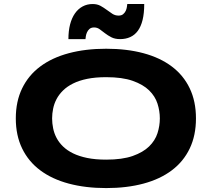

<svg xmlns="http://www.w3.org/2000/svg" viewBox="-20 -935 1073 973"><path d="M973.1 -335Q973.1 -248.5 941.4 -182.4Q909.7 -116.2 850.6 -71.8Q791.5 -27.3 707.3 -4.6Q623 18.1 518.1 18.1Q413.1 18.1 328.4 -4.6Q243.7 -27.3 184.1 -71.8Q124.5 -116.2 92.3 -182.4Q60.1 -248.5 60.1 -335Q60.1 -421.4 92.3 -487.5Q124.5 -553.7 184.1 -598.1Q243.7 -642.6 328.4 -665.3Q413.1 -688 518.1 -688Q623 -688 707.3 -665.3Q791.5 -642.6 850.6 -598.1Q909.7 -553.7 941.4 -487.5Q973.1 -421.4 973.1 -335ZM790 -335Q790 -372.6 778.1 -409.9Q766.1 -447.3 735.6 -477.1Q705.1 -506.8 652.3 -525.4Q599.6 -543.9 518.1 -543.9Q463.4 -543.9 421.9 -535.4Q380.4 -526.9 350.1 -511.7Q319.8 -496.6 299.3 -476.3Q278.8 -456.1 266.6 -432.9Q254.4 -409.7 249.3 -384.5Q244.1 -359.4 244.1 -335Q244.1 -310.1 249.3 -284.7Q254.4 -259.3 266.6 -236.1Q278.8 -212.9 299.3 -192.9Q319.8 -172.9 350.1 -158Q380.4 -143.1 421.9 -134.5Q463.4 -126 518.1 -126Q599.6 -126 652.3 -144.5Q705.1 -163.1 735.6 -192.9Q766.1 -222.7 778.1 -260Q790 -297.4 790 -335ZM710.9 -914.6Q710.9 -867.7 702.6 -834Q694.3 -800.3 678.5 -778.8Q662.6 -757.3 639.9 -747.1Q617.2 -736.8 588.9 -736.8Q562.5 -736.8 544.4 -746.1Q526.4 -755.4 512.2 -766.4Q498 -777.3 485.4 -786.6Q472.7 -795.9 457 -795.9Q442.4 -795.9 433.8 -788.6Q425.3 -781.2 420.9 -771.2Q416.5 -761.2 415 -751.5Q413.6 -741.7 413.1 -736.8H326.7Q326.7 -778.3 335.2 -811.3Q343.8 -844.2 359.9 -867.2Q376 -890.1 398.7 -902.3Q421.4 -914.6 449.7 -914.6Q472.7 -914.6 489.5 -905.3Q506.3 -896 521 -885Q535.6 -874 549.6 -865Q563.5 -856 581.1 -856Q595.7 -856 604.2 -863.3Q612.8 -870.6 617.2 -880.1Q621.6 -889.6 623 -899.4Q624.5 -909.2 625 -914.6H710.9Z"/></svg>

Font: REH Gaming
Style: Gaming
Weight: 700
Designer: Astigmatic (AOETI)
Foundry: Astigmatic (AOETI)
Version: Version 1.001 2011